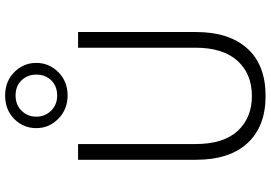

<svg xmlns="http://www.w3.org/2000/svg" viewBox="-174 -870 1061 753"><g transform="rotate(-90 356.5 -493.5)"><path d="M230.5 -881.8Q230.5 -932.6 266.6 -968.3Q302.7 -1003.9 358.4 -1003.9Q414.1 -1003.9 450.2 -967.8Q486.3 -931.6 486.3 -881.8Q486.3 -831.1 449.7 -794.9Q413.1 -758.8 358.4 -758.8Q304.7 -758.8 267.6 -794.9Q230.5 -831.1 230.5 -881.8ZM275.4 -881.8Q275.4 -847.7 298.8 -823.7Q322.3 -799.8 358.4 -799.8Q394.5 -799.8 417.5 -822.8Q440.4 -845.7 440.4 -881.8Q440.4 -916 418 -939.5Q395.5 -962.9 358.4 -962.9Q321.3 -962.9 298.3 -939Q275.4 -915 275.4 -881.8ZM106.4 -254.9V-717.8H168V-257.8Q168 -147.5 219.7 -91.8Q271.5 -36.1 356.4 -36.1Q443.4 -36.1 494.6 -92.8Q545.9 -149.4 545.9 -257.8V-717.8H607.4V-254.9Q607.4 -126 543 -54.2Q478.5 17.6 356.4 17.6Q237.3 17.6 171.9 -53.2Q106.4 -124 106.4 -254.9Z"/></g></svg>

Font: Gothic A1 Light
Style: Regular
Weight: 300
Version: Version 2.50